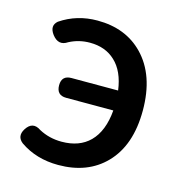

<svg xmlns="http://www.w3.org/2000/svg" viewBox="-90 -646 698 740"><g transform="rotate(15 258.5 -275.5)"><path d="M207 13Q119 13 54 -32Q26 -54 46 -86Q70 -124 106 -99Q147 -77 196 -77Q267 -77 308 -118Q351 -161 358 -245H244H170Q131 -245 131 -285Q131 -324 170 -324H356Q346 -399 305 -437Q266 -474 204 -474Q160 -474 122 -454Q88 -431 61 -466Q37 -498 63 -520Q128 -564 210 -564Q323 -564 392 -493Q468 -415 468 -274Q468 -135 394 -59Q324 13 207 13Z"/></g></svg>

Font: GenSenRounded TW M
Style: Regular
Weight: 500
Version: Version 1.501;PS 1;hotconv 16.6.51;makeotf.lib2.5.65220